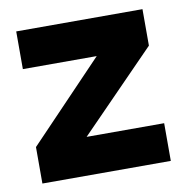

<svg xmlns="http://www.w3.org/2000/svg" viewBox="-63 -557 600 617"><g transform="rotate(-10 237.5 -248.0)"><path d="M27 0V-119L270 -373H29V-496H441V-377L193 -123H446V0Z"/></g></svg>

Font: DM Sans 9pt 36pt Black
Style: Regular
Weight: 900
Version: Version 4.004;gftools[0.9.30]